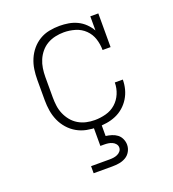

<svg xmlns="http://www.w3.org/2000/svg" viewBox="-137 -643 874 969"><g transform="rotate(-20 300.0 -159.0)"><path d="M298 8Q269 8 241 2.5Q213 -3 188.5 -17Q164 -31 145 -52.5Q126 -74 114.5 -100Q103 -126 98.5 -154Q94 -182 94 -210V-320Q94 -348 98 -375.5Q102 -403 113 -429Q124 -455 142 -476.5Q160 -498 184 -512.5Q208 -527 236 -532.5Q264 -538 292 -538Q316 -538 340 -534Q364 -530 386 -519.5Q408 -509 425.5 -492Q443 -475 455 -454V-530H498V-349H455Q455 -380 445.5 -409.5Q436 -439 414 -460.5Q392 -482 362 -491Q332 -500 301 -500Q278 -500 255 -495Q232 -490 212 -478.5Q192 -467 177 -449Q162 -431 153 -410Q144 -389 140.5 -366Q137 -343 137 -320V-210Q137 -187 140 -164.5Q143 -142 152 -121Q161 -100 175.5 -82Q190 -64 210 -52Q230 -40 252.5 -35Q275 -30 298 -30Q328 -30 358 -38Q388 -46 410.5 -66Q433 -86 445 -114.5Q457 -143 457 -174H500Q500 -148 493.5 -123Q487 -98 473.5 -76Q460 -54 440.5 -37Q421 -20 397.5 -10Q374 0 348.5 4Q323 8 298 8ZM200 220V182H300Q311 182 321.5 180.5Q332 179 342 174.5Q352 170 359 161.5Q366 153 366 142Q366 131 359 122.5Q352 114 342 109.5Q332 105 321.5 103.5Q311 102 300 102H279V0H321V64Q337 66 353 71Q369 76 381.5 85.5Q394 95 401 110.5Q408 126 408 142Q408 161 398.5 178Q389 195 372.5 204.5Q356 214 337.5 217Q319 220 300 220Z"/></g></svg>

Font: Iosevka Slab XLtEx
Style: Regular
Weight: 200
Width: 7
Monospace: yes
Designer: Belleve Invis
Foundry: Belleve Invis
Version: Version 11.1.0; ttfautohint (v1.8.3)